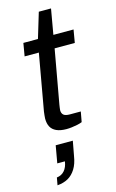

<svg xmlns="http://www.w3.org/2000/svg" viewBox="-145 -730 660 1094"><g transform="rotate(-15 184.5 -183.5)"><path d="M184 12Q148 12 125 1.5Q102 -9 91.5 -28.5Q81 -48 81 -77Q81 -86 82.5 -96.5Q84 -107 85 -118L144 -450H60L73 -526H159L204 -675H276L250 -526H369L356 -450H237L180 -132Q179 -124 177.5 -115Q176 -106 176 -101Q176 -83 186.5 -73.5Q197 -64 224 -64H288L277 -4Q265 1 248.5 4.5Q232 8 215 10Q198 12 184 12ZM51 308 59 264Q87 261 104.5 241Q122 221 127 187H82L100 85H201L185 171Q178 216 159.5 245.5Q141 275 114.5 290Q88 305 51 308Z"/></g></svg>

Font: Archivo SemiExpanded
Style: Italic
Weight: 400
Width: 6
Italic angle: -10°
Designer: Hector Gatti
Foundry: Omnibus-Type
Version: Version 2.001